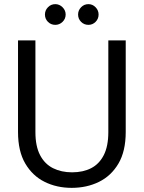

<svg xmlns="http://www.w3.org/2000/svg" viewBox="-20 -895 695 927"><path d="M326 12Q254 12 195.5 -17Q137 -46 102 -105.5Q67 -165 67 -258V-700H151V-257Q151 -189 173.5 -146Q196 -103 236 -83Q276 -63 328 -63Q381 -63 420 -83Q459 -103 481 -146Q503 -189 503 -257V-700H587V-258Q587 -165 552 -105.5Q517 -46 458 -17Q399 12 326 12ZM247 -775Q226 -775 211.5 -789.5Q197 -804 197 -825Q197 -845 211.5 -860Q226 -875 247 -875Q267 -875 282 -860Q297 -845 297 -825Q297 -804 282 -789.5Q267 -775 247 -775ZM407 -775Q386 -775 371.5 -789.5Q357 -804 357 -825Q357 -845 371.5 -860Q386 -875 407 -875Q427 -875 441.5 -860Q456 -845 456 -825Q456 -804 441.5 -789.5Q427 -775 407 -775Z"/></svg>

Font: DM Sans 12pt
Style: Regular
Weight: 400
Version: Version 4.004;gftools[0.9.30]